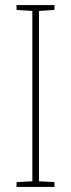

<svg xmlns="http://www.w3.org/2000/svg" viewBox="-20 -734 278 754"><path d="M194 0V-19L133 -22V-691L194 -695V-714H45V-695L107 -691V-22L45 -19V0Z"/></svg>

Font: Noto Sans Lao Condensed Thin
Style: Regular
Weight: 100
Width: 3
Designer: Monotype Design Team
Foundry: Monotype Imaging Inc.
Version: Version 2.003